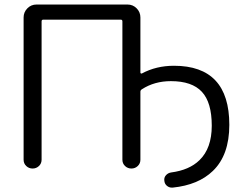

<svg xmlns="http://www.w3.org/2000/svg" viewBox="-20 -773 1091 854"><path d="M611.3 -376Q604.5 -372.1 604.5 -365.2V-62.5Q604.5 -45.9 592.8 -34.7Q581.1 -23.4 564.5 -23.4Q547.9 -23.4 536.1 -34.7Q524.4 -45.9 524.4 -62.5V-677.7Q524.4 -685.5 517.6 -685.5H171.9Q165 -685.5 165 -677.7V-62.5Q165 -45.9 153.3 -34.7Q141.6 -23.4 125 -23.4Q108.4 -23.4 96.7 -34.7Q85 -45.9 85 -62.5V-695.3Q85 -718.8 101.6 -735.8Q118.2 -752.9 142.6 -752.9H546.9Q571.3 -752.9 587.9 -735.8Q604.5 -718.8 604.5 -695.3V-450.2Q604.5 -447.3 606.9 -446.3Q609.4 -445.3 611.3 -446.3Q674.8 -480.5 753.9 -480.5Q1000 -480.5 1000 -217.8Q1000 -83 926.8 -12.7Q862.3 49.8 748 61.5Q746.1 61.5 744.1 61.5Q732.4 61.5 722.7 53.7Q711.9 44.9 710.9 30.3Q709 16.6 718.3 6.3Q727.5 -3.9 741.2 -5.9Q822.3 -16.6 867.2 -60.5Q921.9 -113.3 921.9 -213.9Q921.9 -317.4 877.9 -364.7Q834 -412.1 740.2 -412.1Q667 -412.1 611.3 -376Z"/></svg>

Font: Gen Jyuu Gothic Normal
Style: Regular
Weight: 300
Designer: [Source Han Sans]
Ryoko NISHIZUKA  (kana & ideographs); Paul D. Hunt (Latin, Greek & Cyrillic); Wenlong ZHANG  (bopomofo
Version: Version 1.002.20150607